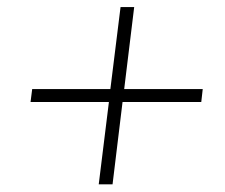

<svg xmlns="http://www.w3.org/2000/svg" viewBox="-20 -598 620 528"><path d="M349 -578.5 321.5 -353H537.5L533.5 -317.5H317L289.5 -91H251.5L279.5 -317.5H64L68.5 -353H283.5L311.5 -578.5Z"/></svg>

Font: Lato Light
Style: Italic
Weight: 300
Italic angle: -7°
Designer: Lukasz Dziedzic
Foundry: Lukasz Dziedzic
Version: Version 1.104; Western+Polish opensource